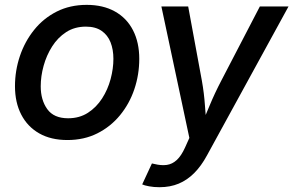

<svg xmlns="http://www.w3.org/2000/svg" viewBox="-20 -573 1224 801"><path d="M261.2 11.2Q192.4 11.2 143.6 -16.6Q94.7 -44.4 68.6 -95Q42.5 -145.5 42.5 -213.4Q42.5 -278.3 63 -339.1Q83.5 -399.9 122.3 -448.2Q161.1 -496.6 216.6 -524.7Q272 -552.7 341.8 -552.7Q410.2 -552.7 459.5 -525.1Q508.8 -497.6 534.9 -446.8Q561 -396 561 -327.6Q561 -261.7 540.5 -200.9Q520 -140.1 480.7 -92.3Q441.4 -44.4 386 -16.6Q330.6 11.2 261.2 11.2ZM264.2 -79.6Q311.5 -79.6 346.9 -102.5Q382.3 -125.5 406 -162.4Q429.7 -199.2 441.4 -242.9Q453.1 -286.6 453.1 -327.6Q453.1 -366.2 441.2 -396.5Q429.2 -426.8 403.8 -444.3Q378.4 -461.9 338.4 -461.9Q291.5 -461.9 256.3 -439.2Q221.2 -416.5 197.5 -379.2Q173.8 -341.8 161.9 -298.3Q149.9 -254.9 149.9 -212.9Q149.9 -155.8 177.2 -117.7Q204.6 -79.6 264.2 -79.6ZM573.2 196.3 613.8 108.9 625 111.3Q652.8 118.2 675.8 115Q698.7 111.8 717.5 94.5Q736.3 77.1 752 42.5L770 2.4L653.3 -545.9H765.1L822.3 -235.8Q831.5 -184.1 835 -132.8Q838.4 -81.5 844.2 -30.8H811Q833.5 -81.5 854.7 -133.1Q876 -184.6 902.8 -235.8L1064 -545.9H1183.6L843.3 75.7Q819.8 119.1 790.5 148.7Q761.2 178.2 725.6 193.1Q689.9 208 645.5 208Q621.6 208 602.1 204.3Q582.5 200.7 573.2 196.3Z"/></svg>

Font: Inter Medium
Style: Italic
Weight: 500
Italic angle: -9.3988°
Designer: Rasmus Andersson
Foundry: rsms
Version: Version 4.001;git-66647c0bb